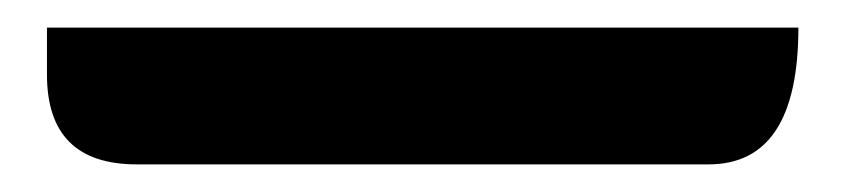

<svg xmlns="http://www.w3.org/2000/svg" viewBox="-20 44 612 139"><path d="M79 163Q14 163 14 98V64H558Q558 163 493 163Z"/></svg>

Font: Swei Half Moon CJK SC
Style: Black
Weight: 900
Version: Version 2.071